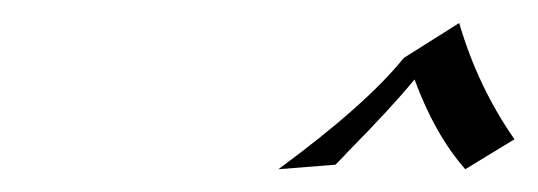

<svg xmlns="http://www.w3.org/2000/svg" viewBox="-20 -597 465 166"><path d="M424.8 -476.6 382.3 -450.7Q356 -480.5 338.4 -528.3Q318.4 -503.9 280.3 -465.3Q278.8 -463.4 270 -454.6L220.7 -450.7Q296.4 -506.3 329.1 -546.9L377 -577.1Q393.1 -522 424.8 -476.6Z"/></svg>

Font: IranNastaliq
Style: Regular
Weight: 400
Designer: Hossein Zahedi
Version: Version 1.5